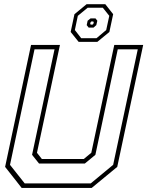

<svg xmlns="http://www.w3.org/2000/svg" viewBox="-20 -920 721 940"><path d="M86 0 5 -103 132 -700H273.5L161 -172L185 -141.5H390L427 -172L539.5 -700H681L554 -103L429 0ZM101 -22H424L534 -113L654.5 -678.5H556.5L447 -162L395.5 -119.5H171L137 -162L247 -678.5H149L29 -113ZM365 -715 326 -763.5 344.5 -850.5 404 -899.5H495.5L534 -850.5L515.5 -763.5L456.5 -715ZM377.5 -733H452.5L500 -773L515 -842.5L483.5 -882H409L361 -842.5L346.5 -773ZM414 -785 404.5 -797 409 -818.5 423.5 -830H447.5L456.5 -818.5L451.5 -797L438 -785ZM424.5 -799.5H433L437 -803L439 -811.5L436 -815H427.5L423.5 -811.5L421.5 -803Z"/></svg>

Font: Tourney Thin ExtraLight
Style: Italic
Weight: 250
Italic angle: -12°
Version: Version 1.015